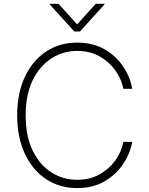

<svg xmlns="http://www.w3.org/2000/svg" viewBox="-20 -956 764 986"><path d="M659.1 -500H613.6Q604.4 -549 573 -593.6Q541.5 -638.1 491.7 -666.4Q441.8 -694.6 376.1 -694.6Q304.3 -694.6 244.3 -656.2Q184.3 -617.9 148.1 -544.2Q111.9 -470.5 111.9 -363.6Q111.9 -256 148.1 -182.2Q184.3 -108.3 244.3 -70.5Q304.3 -32.7 376.1 -32.7Q441.8 -32.7 491.7 -60.7Q541.5 -88.8 573 -133.3Q604.4 -177.9 613.6 -227.3H659.1Q648.8 -168.3 612.7 -114Q576.7 -59.7 517 -24.9Q457.4 9.9 376.1 9.9Q285.5 9.9 216.1 -36.4Q146.7 -82.7 107.4 -166.9Q68.2 -251.1 68.2 -363.6Q68.2 -476.6 107.4 -560.5Q146.7 -644.5 216.1 -690.9Q285.5 -737.2 376.1 -737.2Q457.4 -737.2 517 -702.8Q576.7 -668.3 612.7 -614Q648.8 -559.7 659.1 -500ZM280.5 -936.4 376.1 -830.6 471.6 -936.4H516.3V-932.9L390.6 -794.4H361.5L235.8 -932.9V-936.4Z"/></svg>

Font: Inter Extra Light BETA
Style: Regular
Weight: 200
Designer: Rasmus Andersson
Foundry: rsms
Version: Version 3.011;git-f93a4a705